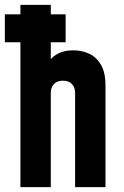

<svg xmlns="http://www.w3.org/2000/svg" viewBox="-25 -770 509 790"><path d="M-5 -596V-711H245V-596ZM59 0V-750H184V-466L162 -495Q178 -527.5 206.5 -545.2Q235 -563 277 -563Q309.5 -563 339.8 -550Q370 -537 389.5 -505.2Q409 -473.5 409 -418V0H284V-388Q284 -410.5 271 -424.2Q258 -438 234 -438Q210 -438 197 -424.2Q184 -410.5 184 -388V0Z"/></svg>

Font: Mohave Light
Style: Bold
Weight: 700
Version: Version 2.003